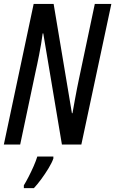

<svg xmlns="http://www.w3.org/2000/svg" viewBox="-20 -734 586 975"><path d="M-0.5 0 150.9 -713.9H252.4L345.2 -159.2H348.1Q354 -192.9 359.9 -225.3Q365.7 -257.8 371.3 -285.6Q377 -313.5 380.9 -332.5L461.4 -713.9H545.4L393.1 0H294.4L199.7 -564.5H196.8Q193.4 -538.6 188.7 -510.5Q184.1 -482.4 178.7 -455.8Q173.3 -429.2 168.7 -406.7Q164.1 -384.3 160.6 -369.6L82.5 0ZM101.1 221.2V207Q111.8 189.9 125.2 163.8Q138.7 137.7 150.9 109.9Q163.1 82 169.4 61H251V70.8Q243.7 92.3 226.3 120.8Q209 149.4 189 176.5Q168.9 203.6 152.3 221.2Z"/></svg>

Font: Open Sans Condensed Medium
Style: Italic
Weight: 500
Width: 3
Italic angle: -12°
Designer: Monotype Design Team
Foundry: Monotype Imaging Inc.
Version: Version 3.000